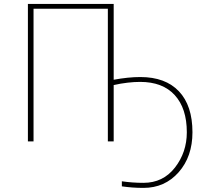

<svg xmlns="http://www.w3.org/2000/svg" viewBox="-20 -710 1045 964"><path d="M120.1 0V-690.4H550.8V-309.6Q624 -323.2 684.6 -323.2Q810.5 -323.2 878.4 -251.5Q946.3 -179.7 946.3 -45.9Q946.3 76.2 877 154.8Q807.6 233.4 700.2 233.4Q644.5 233.4 591.8 225.6V200.2Q644.5 208 700.2 208Q798.8 208 858.4 131.3Q918 54.7 918 -45.9Q918 -166 857.4 -232.4Q796.9 -298.8 683.6 -298.8Q624 -298.8 550.8 -283.2V0H521.5V-666H148.4V0Z"/></svg>

Font: Gothic A1 Thin
Style: Regular
Weight: 250
Designer: HanYang I&C Co.,Ltd.
Foundry: HanYang I&C Co.,Ltd.
Version: Version 2.50